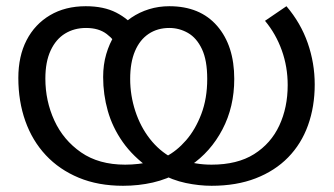

<svg xmlns="http://www.w3.org/2000/svg" viewBox="-20 -586 1075 618"><path d="M661 12Q621 12 578 3Q535 -6 493 -29Q487 -32 477.5 -36Q468 -40 463 -43Q408 -82 375 -129Q342 -176 327 -229Q312 -282 312 -338Q312 -378 322 -412Q332 -446 349 -473L356 -484Q376 -511 402.5 -529Q429 -547 460 -556.5Q491 -566 525 -566Q624 -566 679 -502.5Q734 -439 734 -332Q734 -242 696 -169.5Q658 -97 593 -53Q585 -47 577.5 -42.5Q570 -38 560 -33Q518 -9 472 1.5Q426 12 376 12Q296 12 233.5 -14Q171 -40 127.5 -86.5Q84 -133 61.5 -196.5Q39 -260 39 -335Q39 -405 65.5 -456.5Q92 -508 141 -537Q190 -566 256 -566Q314 -566 354 -545.5Q394 -525 421 -490L362 -431Q349 -457 323.5 -476.5Q298 -496 257 -496Q219 -496 189.5 -478Q160 -460 143 -423.5Q126 -387 126 -333Q126 -261 155 -198Q184 -135 241 -95.5Q298 -56 383 -56Q404 -56 426 -58.5Q448 -61 469 -66Q480 -70 492 -74Q504 -78 514 -82Q549 -100 579 -134.5Q609 -169 628 -219Q647 -269 647 -332Q647 -392 630 -428Q613 -464 585 -480Q557 -496 525 -496Q487 -496 458.5 -477Q430 -458 414.5 -421.5Q399 -385 399 -332Q399 -279 415.5 -228.5Q432 -178 462.5 -139Q493 -100 534 -78Q544 -74 552 -73.5Q560 -73 570 -69Q587 -64 611 -60Q635 -56 661 -56Q744 -56 798 -90Q852 -124 879 -182Q906 -240 906 -312Q906 -371 887 -424Q868 -477 833 -519L902 -566Q948 -512 970.5 -447.5Q993 -383 993 -314Q993 -243 971.5 -183Q950 -123 907.5 -79.5Q865 -36 803 -12Q741 12 661 12Z"/></svg>

Font: hexumalayalam05
Style: Book
Weight: 400
Designer: Jelle Bosma - Monotype Design Team
Foundry: Monotype Imaging Inc.
Version: Version 2.003